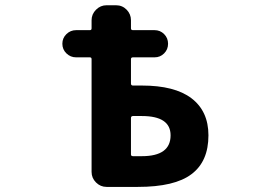

<svg xmlns="http://www.w3.org/2000/svg" viewBox="-20 -737 1040 738"><path d="M389.6 -18.6Q366.2 -18.6 349.1 -35.6Q332 -52.7 332 -76.2V-509.8Q332 -516.6 325.2 -516.6H272.5Q251 -516.6 235.4 -531.7Q219.7 -546.9 219.7 -568.8Q219.7 -590.8 235.4 -606Q251 -621.1 272.5 -621.1H325.2Q332 -621.1 332 -627.9V-659.2Q332 -682.6 349.1 -699.7Q366.2 -716.8 389.6 -716.8H425.8Q450.2 -716.8 466.8 -699.7Q483.4 -682.6 483.4 -659.2V-627.9Q483.4 -621.1 491.2 -621.1H574.2Q595.7 -621.1 610.8 -606Q626 -590.8 626 -568.8Q626 -546.9 610.8 -531.7Q595.7 -516.6 574.2 -516.6H491.2Q483.4 -516.6 483.4 -509.8V-416Q483.4 -408.2 491.2 -408.2H525.4Q651.4 -408.2 715.8 -359.4Q781.2 -309.6 781.2 -216.8Q781.2 -116.2 715.8 -67.4Q651.4 -18.6 509.8 -18.6ZM525.4 -136.7Q635.7 -136.7 635.7 -216.8Q635.7 -291 525.4 -291H491.2Q483.4 -291 483.4 -283.2V-143.6Q483.4 -136.7 491.2 -136.7Z"/></svg>

Font: Rounded Mgen+ 1m bold
Style: Bold
Weight: 700
Designer: [Source Han Sans]
Ryoko NISHIZUKA  (kana & ideographs); Paul D. Hunt (Latin, Greek & Cyrillic); Wenlong ZHANG  (bopomofo
Version: Version 1.059.20150602